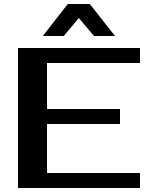

<svg xmlns="http://www.w3.org/2000/svg" viewBox="-20 -940 750 960"><path d="M215 -625V-395H580V-320H215V-75H680V0H70V-700H680V-625ZM429 -920 555 -760H450L374 -850L299 -760H194L319 -920Z"/></svg>

Font: Prosto One
Style: Regular
Weight: 400
Designer: Pavel Emelyanov and Jovanny lemonad
Foundry: Pavel Emelyanov and Jovanny Lemonad
Version: Version 1.001